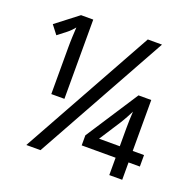

<svg xmlns="http://www.w3.org/2000/svg" viewBox="-126 -844 988 974"><g transform="rotate(20 368.5 -357.0)"><path d="M149.9 -713.9H215.8V-286.1H145V-538.1Q145 -550.3 145.3 -564.9Q145.5 -579.6 146.2 -594.2Q147 -608.9 147.7 -622.6Q148.4 -636.2 148.9 -647Q142.1 -638.7 132.8 -628.9Q123.5 -619.1 112.8 -610.8L66.9 -575.2L30.8 -622.1ZM586.9 -713.9 190.9 0H114.3L510.3 -713.9ZM692.9 -94.2H631.8V-0.5H562V-94.2H378.9V-148.4L563 -431.2H631.8V-156.2H692.9ZM562 -156.2V-251.5Q562 -272 562.7 -296.1Q563.5 -320.3 564.9 -344.2Q562.5 -338.9 557.6 -329.8Q552.7 -320.8 547.4 -310.5Q542 -300.3 536.1 -290.5Q530.3 -280.8 525.9 -273.4L450.2 -156.2Z"/></g></svg>

Font: Droid Sans
Style: Regular
Weight: 400
Foundry: Ascender Corporation
Version: Version 1.00 build 114